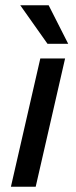

<svg xmlns="http://www.w3.org/2000/svg" viewBox="-20 -710 289 730"><path d="M160.6 -543.5 57.1 -689.9H165L239.3 -543.5ZM21.5 0 133.3 -487.8H227.5L115.7 0Z"/></svg>

Font: HK Grotesk Medium Italic
Style: Regular
Weight: 500
Italic angle: -13°
Designer: Alfredo Marco Pradil and Stefan Peev
Foundry: Hanken Design Co.
Version: Version 1.000;PS 001.000;hotconv 1.0.88;makeotf.lib2.5.64775